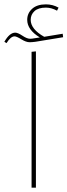

<svg xmlns="http://www.w3.org/2000/svg" viewBox="-52 -862 310 882"><path d="M238 -691 110 -670Q94 -668 84 -668Q68 -668 46 -681.5Q24 -695 15 -695Q-3 -695 -22 -664L-32 -670Q-8 -712 18 -712Q30 -712 51 -698Q72 -684 86 -684Q95 -684 105 -686L131 -690Q73 -725 73 -771Q73 -801 95.5 -821.5Q118 -842 159 -842Q190 -842 217 -827L210 -813Q184 -827 159 -827Q124 -827 106.5 -811Q89 -795 89 -771Q89 -728 151 -693L236 -707ZM93 0V-624L113 -626V0Z"/></svg>

Font: FiraGO Thin
Style: Regular
Weight: 100
Designer: bBox Type
Foundry: bBox Type GmbH
Version: Version 1.001;PS 001.001;hotconv 1.0.88;makeotf.lib2.5.64775